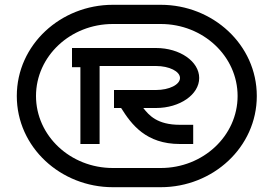

<svg xmlns="http://www.w3.org/2000/svg" viewBox="-20 -700 1140 800"><path d="M280 -420H315V-100H395V-425H630C685.2 -425 730 -402.6 730 -375C730 -347.4 685.2 -325 630 -325H455V-250H484.7C528 -181 588.5 -100 729.5 -100H785V-180H729.5C634.5 -180 600.5 -220 577 -250H630C729.4 -250 810 -306 810 -375C810 -444 729.4 -500 630 -500H280ZM130 -300C130 -465.6 273.3 -600 450 -600H650C826.7 -600 970 -465.6 970 -300C970 -134.4 826.7 0 650 0H450C273.3 0 130 -134.4 130 -300ZM50 -300C50 -85.8 233.6 80 450 80H650C866.4 80 1050 -85.8 1050 -300C1050 -514.2 866.4 -680 650 -680H450C233.6 -680 50 -514.2 50 -300Z"/></svg>

Font: KetosagCBd
Style: Regular
Weight: 500
Designer: gluk
Foundry: gluk
Version: Version 00.0024